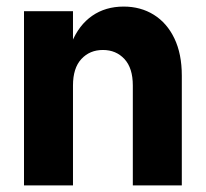

<svg xmlns="http://www.w3.org/2000/svg" viewBox="-20 -564 626 584"><path d="M384 0V-304Q384 -357 358.5 -384.5Q333 -412 293 -412Q253 -412 227.5 -384.5Q202 -357 202 -304H176Q176 -381 198 -434.5Q220 -488 260.5 -516Q301 -544 356 -544Q408 -544 448 -519Q488 -494 510.5 -447Q533 -400 533 -334V0ZM53 0V-530H202V0Z"/></svg>

Font: Radio Canada Big
Style: Bold
Weight: 700
Designer: Étienne Aubert Bonn
Foundry: Coppers and Brasses
Version: Version 1.001